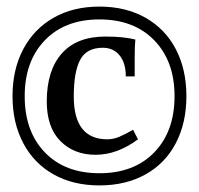

<svg xmlns="http://www.w3.org/2000/svg" viewBox="-20 -670 605 583"><path d="M546 -378Q546 -297 514 -235.5Q482 -174 422 -140.5Q362 -107 282 -107Q202 -107 142.5 -140.5Q83 -174 50.5 -235.5Q18 -297 18 -378Q18 -459 50.5 -520.5Q83 -582 142.5 -616Q202 -650 282 -650Q362 -650 422 -616Q482 -582 514 -520.5Q546 -459 546 -378ZM55 -378Q55 -271 116 -207.5Q177 -144 282 -144Q387 -144 448.5 -207.5Q510 -271 510 -378Q510 -484 448.5 -547.5Q387 -611 282 -611Q177 -611 116 -547.5Q55 -484 55 -378ZM391 -550Q389 -533 389 -494V-438H362Q362 -479 343 -502Q324 -525 292 -525Q243 -525 223.5 -488.5Q204 -452 204 -377Q204 -247 306 -247Q324 -247 342 -254.5Q360 -262 384 -276L399 -247Q336 -200 270 -200Q205 -200 163.5 -241.5Q122 -283 122 -362Q122 -456 167.5 -507.5Q213 -559 300 -559Q355 -559 391 -550Z"/></svg>

Font: Gupter
Style: Bold
Weight: 700
Designer: Octavio Pardo
Version: Version 1.000